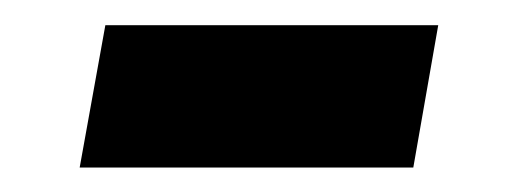

<svg xmlns="http://www.w3.org/2000/svg" viewBox="-20 -382 416 154"><path d="M331.5 -361.8 311.5 -247.6H43.9L64.5 -361.8Z"/></svg>

Font: Mardoto
Style: Bold Italic
Weight: 700
Italic angle: -12°
Designer: Christian Robertson, Vahan Hovhannisyan
Foundry: Google
Version: Version 1.000